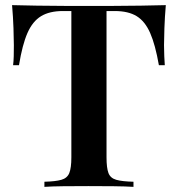

<svg xmlns="http://www.w3.org/2000/svg" viewBox="-20 -728 692 748"><path d="M626 -708Q622 -662 620.5 -618.5Q619 -575 619 -552Q619 -529 620 -509Q621 -489 622 -474H599Q585 -554 565 -599.5Q545 -645 512.5 -665Q480 -685 427 -685H395V-115Q395 -74 402.5 -54Q410 -34 433 -27.5Q456 -21 500 -20V0Q470 -2 422 -2.5Q374 -3 324 -3Q272 -3 226.5 -2.5Q181 -2 153 0V-20Q196 -21 219 -27.5Q242 -34 250 -54Q258 -74 258 -115V-685H225Q173 -685 140 -665Q107 -645 87 -599.5Q67 -554 54 -474H31Q33 -489 33.5 -509Q34 -529 34 -552Q34 -575 32.5 -618.5Q31 -662 27 -708Q71 -707 124 -706Q177 -705 230 -705Q283 -705 327 -705Q370 -705 423 -705Q476 -705 529 -706Q582 -707 626 -708Z"/></svg>

Font: Playfair Display SemiBold
Style: Regular
Weight: 600
Designer: Claus Eggers Sørensen
Foundry: Claus Eggers Sørensen
Version: Version 1.203